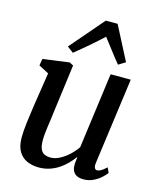

<svg xmlns="http://www.w3.org/2000/svg" viewBox="-122 -908 830 1004"><g transform="rotate(15 293.0 -406.0)"><path d="M183.5 10Q150 10 121.5 -2Q93 -14 75.5 -41.8Q58 -69.5 57.5 -117.5Q57.5 -134.5 59 -155.8Q60.5 -177 63.5 -200.5Q66.5 -224 69.8 -247.5Q73 -271 76 -292.5L104.5 -478L50 -506.5L56 -543L199 -562.5L220 -551.5L185.5 -289.5Q183 -268 180 -247Q177 -226 174.2 -206Q171.5 -186 169.8 -168Q168 -150 168 -134.5Q168 -104 175.2 -86.8Q182.5 -69.5 196.5 -62.8Q210.5 -56 230 -56Q255 -56 280.2 -69.5Q305.5 -83 328 -104Q350.5 -125 366.5 -148.5L421.5 -558H530.5L467 -91Q464.5 -72.5 469 -63.5Q473.5 -54.5 482.5 -54.5Q492 -54.5 503.5 -61Q515 -67.5 532.5 -84L545 -57Q540 -49 523.5 -33Q507 -17 481.8 -3.8Q456.5 9.5 425 9.5Q392.5 9.5 376.8 -7Q361 -23.5 362 -50.5Q361.5 -53 361.8 -57.8Q362 -62.5 362.8 -68.8Q363.5 -75 364.2 -81.2Q365 -87.5 365.5 -93L364 -94Q349.5 -74.5 331.5 -56Q313.5 -37.5 290.8 -22.5Q268 -7.5 241.5 1.2Q215 10 183.5 10ZM201.5 -615.5 168 -640.5 324.5 -822.5H388.5L483 -639.5L445.5 -616.5Q420.5 -646.5 397 -678Q373.5 -709.5 348 -741.5Q313.5 -709.5 276.5 -677.8Q239.5 -646 201.5 -615.5Z"/></g></svg>

Font: Merriweather 28pt Medium
Style: Italic
Weight: 500
Italic angle: -7.8°
Version: Version 2.101